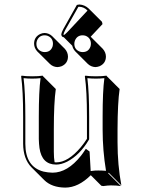

<svg xmlns="http://www.w3.org/2000/svg" viewBox="-20 -769 633 855"><path d="M322.3 -747.1Q327.6 -748.5 333.5 -749Q357.4 -747.6 375.5 -730.5Q377 -729 377.4 -728.5L434.1 -671.9L436.5 -661.6L383.8 -605.5L437.5 -551.8Q451.2 -536.6 451.7 -517.6Q451.7 -486.8 423.3 -474.1Q414.1 -470.7 404.8 -470.2Q385.3 -471.2 371.1 -484.4L314.9 -540.5Q304.7 -551.8 301.8 -565.4L264.2 -603Q259.8 -604 256.3 -606.4Q253.4 -610.8 252.9 -614.7Q253.9 -625 262.2 -640.1ZM131.8 -574.2Q131.8 -604.5 159.2 -617.7Q168.9 -622.1 179.2 -622.1Q198.2 -621.1 211.9 -608.4L268.6 -551.8Q282.2 -536.6 282.7 -517.6Q282.7 -486.8 254.4 -474.1Q245.1 -470.7 235.4 -470.2Q215.8 -471.2 202.1 -484.4L145.5 -540.5Q132.3 -555.2 131.8 -574.2ZM223.1 -46.4Q227.1 -46.4 230 -45.9Q282.7 -45.9 339.8 -113.3Q355.5 -132.3 367.2 -150.9V-249Q367.2 -363.3 357.9 -429.2L359.9 -432.1Q377.9 -429.2 407.2 -429.2Q436 -429.2 454.1 -432.1L456.1 -429.2L512.7 -372.6Q503.9 -312 503.4 -192.4V-135.3Q503.4 -34.7 520.5 56.6L463.9 0L461.9 2.9L518.6 59.6Q498.5 56.6 474.1 56.6Q461.4 56.6 439.5 59.6Q433.1 59.1 431.2 58.1L384.3 11.2Q328.6 66.4 270.5 66.4Q210.4 65.9 176.8 32.7L120.1 -23.9Q83.5 -61.5 83 -128.9V-249Q83 -365.2 74.2 -429.2L76.2 -432.1Q94.2 -429.2 123 -429.2Q151.9 -429.2 169.9 -432.1L171.9 -429.2L228.5 -372.6Q219.7 -311.5 219.7 -192.4V-93.3Q219.7 -65.9 223.1 -46.4ZM369.1 -87.9V-88.9L365.2 -91.8ZM356.4 -97.7 362.3 -106.4 378.9 -94.2 383.8 -7.3Q405.3 -10.3 417.5 -9.8Q435.1 -9.8 452.1 -8.3Q437 -99.1 437 -191.9V-249Q437 -364.3 444.8 -420.9Q425.3 -418.9 407.2 -418.9Q388.2 -418.9 369.1 -420.9Q377 -357.4 377 -249V-148.4L375.5 -146Q335.4 -78.6 279.3 -49.3Q252.9 -36.1 230 -36.1Q166.5 -36.1 155.8 -109.9Q153.3 -128.4 152.8 -149.9V-249Q152.8 -363.8 160.6 -420.9Q141.1 -418.9 123 -418.9Q104 -418.9 85 -420.9Q92.8 -358.9 92.8 -249V-128.9Q92.8 -25.9 173.8 -4.9Q192.9 -0.5 213.9 0Q280.8 0 340.8 -75.7Q349.6 -86.9 356.4 -97.7ZM311 -574.2Q311 -548.3 335.4 -539.1Q342.3 -537.1 348.1 -537.1Q374 -537.1 382.8 -561.5Q384.8 -568.4 384.8 -574.2Q384.8 -599.6 361.8 -609.4Q354.5 -611.8 348.1 -611.8Q323.2 -611.8 313.5 -587.9Q311 -581.1 311 -574.2ZM142.1 -574.2Q142.1 -548.3 166.5 -539.1Q172.4 -537.1 179.2 -537.1Q205.1 -537.1 213.9 -561.5Q215.8 -568.4 215.8 -574.2Q215.8 -599.6 192.4 -609.4Q185.1 -611.8 179.2 -611.8Q154.3 -611.8 144.5 -587.9Q142.1 -581.1 142.1 -574.2ZM329.1 -738.8 270.5 -635.3Q262.7 -620.1 262.7 -614.7L264.2 -613.3Q268.1 -613.8 278.8 -625Q280.3 -626.5 280.8 -627L369.1 -721.2L368.7 -723.1Q353 -738.3 333.5 -738.8Q330.6 -738.8 329.1 -738.8Z"/></svg>

Font: Linux Biolinum Shadow O
Style: Regular
Weight: 400
Designer: Philipp H. Poll
Foundry: Philipp H. Poll
Version: Version 1.0.4